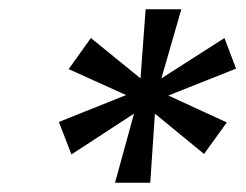

<svg xmlns="http://www.w3.org/2000/svg" viewBox="-20 -754 530 414"><path d="M228 -360 269 -509 134 -421 107 -491 252 -549 128 -605 176 -672 283 -585 294 -734H371L328 -585L464 -672L489 -606L343 -548L469 -490L420 -422L314 -509L304 -360Z"/></svg>

Font: DM Sans Medium
Style: Italic
Weight: 500
Italic angle: -10°
Designer: Colophon Foundry, Jonny Pinhorn
Foundry: Colophon Foundry
Version: Version 4.004;gftools[0.9.30]